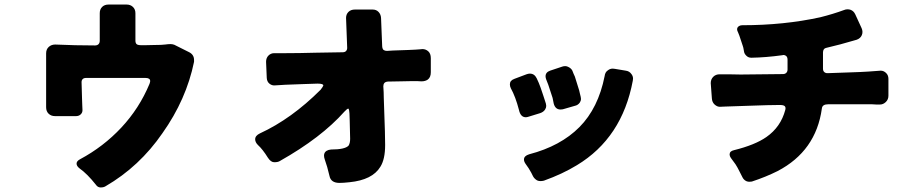

<svg xmlns="http://www.w3.org/2000/svg" viewBox="-20 -801 4040 845"><path d="M641 -444Q641 -458 620 -458H359Q349 -458 344 -453Q339 -448 339 -440Q339 -439 339 -438L341 -368Q341 -353 342 -339Q343 -320 343 -316Q343 -305 335 -297.5Q327 -290 315 -290H222Q205 -290 194 -300.5Q183 -311 183 -329V-566Q183 -584 194.5 -594.5Q206 -605 223 -605Q311 -601 398 -601Q408 -601 413.5 -606.5Q419 -612 419 -622V-743Q419 -760 429.5 -770.5Q440 -781 458 -781H537Q554 -781 565 -770.5Q576 -760 576 -743V-622Q576 -612 581 -607Q586 -602 603 -602Q604 -602 616 -602Q628 -602 661 -603Q692 -603 706.5 -605Q721 -607 730 -607Q739 -607 747 -604L813 -571Q834 -560 834 -537Q834 -533 834 -529Q800 -363 695 -215Q594 -68 444 19Q436 24 423 24Q410 24 402 12Q364 -36 330 -60Q317 -70 317 -81Q317 -92 332 -100Q435 -155 514 -239.5Q593 -324 638 -432Q641 -441 641 -444Z M1187 -567H1213H1240Q1295 -567 1368 -569L1488 -571Q1498 -571 1503 -576.5Q1508 -582 1508 -590Q1503 -721 1503 -722Q1503 -738 1513.5 -748.5Q1524 -759 1542 -759H1620Q1636 -759 1646 -748.5Q1656 -738 1657 -722Q1657 -722 1662 -597Q1663 -585 1668.5 -581Q1674 -577 1683 -577Q1709 -579 1733 -579.5Q1757 -580 1776 -581Q1795 -582 1808 -582.5Q1821 -583 1829 -584Q1837 -585 1839 -585Q1854 -585 1865 -575Q1876 -565 1876 -545V-483Q1876 -461 1863 -451Q1852 -443 1835 -443H1834Q1825 -444 1816 -444H1793Q1769 -443 1743 -443Q1717 -443 1687 -442Q1676 -441 1671.5 -435.5Q1667 -430 1667 -421Q1669 -395 1669 -371Q1670 -351 1674 -223Q1675 -166 1675 -163Q1675 -100 1654 -67Q1619 -9 1518 1Q1491 4 1474 4Q1436 4 1430 -27Q1428 -37 1420 -66Q1414 -86 1410 -97Q1406 -108 1406 -116Q1406 -130 1417 -137Q1425 -142 1437 -143Q1498 -143 1514 -160Q1521 -171 1521 -190L1519 -273Q1519 -287 1518 -302Q1517 -318 1514 -322L1513 -323Q1508 -323 1496 -310Q1394 -195 1211 -92Q1203 -87 1187 -87Q1172 -87 1159 -107Q1136 -144 1115 -163Q1103 -175 1103 -188Q1103 -204 1124 -214Q1263 -278 1391 -406Q1402 -420 1403 -425Q1403 -433 1377 -433Q1375 -433 1317 -431Q1259 -429 1236 -428Q1202 -426 1195 -425.5Q1188 -425 1187 -425Q1175 -425 1165 -433.5Q1155 -442 1154 -458Q1151 -528 1151 -529Q1151 -546 1161.5 -556.5Q1172 -567 1187 -567Z M2447 -319Q2424 -319 2417 -345Q2416 -353 2412 -370L2393 -428Q2387 -443 2384 -451Q2381 -459 2381 -465Q2381 -483 2401 -490L2455 -508Q2461 -510 2468 -510Q2475 -510 2482 -506Q2494 -500 2499 -490Q2502 -482 2504.5 -476Q2507 -470 2510 -464L2529 -403Q2531 -396 2532 -390Q2537 -372 2537 -365Q2537 -358 2532 -350Q2524 -338 2509 -335L2457 -320Q2451 -319 2447 -319ZM2286 -99Q2286 -115 2309 -122Q2447 -158 2530 -241.5Q2613 -325 2641 -466Q2643 -484 2656 -492Q2665 -499 2677 -499Q2681 -499 2686 -498L2734 -490Q2750 -488 2759 -475Q2766 -466 2766 -455Q2766 -450 2765 -446Q2718 -194 2519 -74Q2455 -35 2374 -6Q2366 -4 2358.5 -4Q2351 -4 2344 -7Q2332 -14 2326 -25L2318 -41Q2308 -60 2293 -80Q2286 -90 2286 -99ZM2294 -285Q2271 -285 2264 -317Q2249 -375 2228 -413Q2224 -421 2224 -430Q2224 -447 2244 -454L2297 -474Q2305 -477 2312 -477Q2332 -477 2342 -456.5Q2352 -436 2359.5 -414.5Q2367 -393 2371.5 -379Q2376 -365 2378 -359Q2384 -343 2384 -335Q2384 -327 2379 -319Q2372 -308 2357 -303L2305 -287Q2299 -285 2294 -285Z M3801 -486Q3802 -486 3856 -490Q3869 -490 3879.5 -480Q3890 -470 3890 -454V-380Q3890 -363 3878.5 -352Q3867 -341 3853 -341H3836Q3828 -341 3819 -342H3624Q3612 -342 3605 -337.5Q3598 -333 3597 -323Q3571 -136 3402 -48Q3350 -22 3289 -2Q3284 -1 3277.5 -1Q3271 -1 3264 -4Q3253 -10 3248 -20Q3242 -31 3234 -47.5Q3226 -64 3217 -78Q3202 -98 3196.5 -106Q3191 -114 3191 -121Q3191 -136 3210 -140Q3303 -163 3353 -198Q3416 -242 3436 -317Q3439 -328 3434 -333.5Q3429 -339 3412 -339Q3369 -339 3275 -335.5Q3181 -332 3171 -332L3148 -331Q3136 -331 3125 -341Q3114 -351 3113 -368Q3108 -433 3108 -435Q3108 -452 3119 -463Q3130 -474 3147 -474Q3149 -474 3150 -474H3184Q3209 -473 3240 -473Q3275 -473 3426 -475Q3435 -475 3440.5 -480.5Q3446 -486 3446 -495V-538Q3446 -549 3440.5 -554Q3435 -559 3427 -559Q3425 -559 3423 -558Q3350 -548 3289 -547Q3287 -547 3286 -547Q3274 -547 3265.5 -555Q3257 -563 3255 -571.5Q3253 -580 3252.5 -585Q3252 -590 3249 -599Q3238 -634 3234 -644L3228 -659Q3224 -666 3224 -672Q3224 -682 3234 -687Q3239 -690 3247 -690Q3430 -690 3590 -725Q3646 -739 3695 -757Q3702 -760 3709.5 -760Q3717 -760 3723 -758Q3737 -753 3744 -738L3772 -677Q3779 -661 3773 -646.5Q3767 -632 3750 -626Q3672 -603 3619 -591Q3609 -589 3605.5 -583.5Q3602 -578 3602 -570V-499Q3602 -489 3607.5 -484Q3613 -479 3621 -479Q3622 -479 3623 -479Q3673 -481 3722.5 -482.5Q3772 -484 3801 -486Z"/></svg>

Font: Tsunagi Gothic Black
Style: Regular
Weight: 900
Designer: Yoshimichi Ohira
Foundry: Positype
Version: Version 1.001